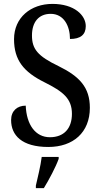

<svg xmlns="http://www.w3.org/2000/svg" viewBox="-20 -744 518 985"><path d="M228 10C355 10 441 -64 441 -191C441 -296 388 -352 280 -405C174 -456 144 -492 144 -562C144 -631 179 -673 240 -673C308 -673 339 -610 339 -544C393 -544 420 -566 420 -610C420 -666 361 -724 249 -724C138 -724 52 -654 52 -543C52 -436 101 -375 208 -322C304 -274 349 -238 349 -160C349 -85 308 -40 236 -40C162 -40 116 -104 112 -202C68 -202 37 -175 37 -128C37 -50 92 10 228 10ZM164 208V221H205C231 179 266 113 281 71V61H194C188 109 174 164 164 208Z"/></svg>

Font: Noto Serif Ethiopic Condensed Medium
Style: Regular
Weight: 500
Width: 3
Designer: Monotype Design Team
Foundry: Monotype Imaging Inc.
Version: Version 2.102